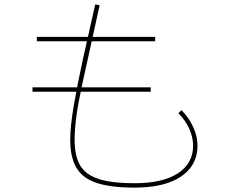

<svg xmlns="http://www.w3.org/2000/svg" viewBox="-20 -814 1040 875"><path d="M793 -298 807 -312Q830 -289 846.5 -261.5Q863 -234 871.5 -206Q880 -178 880 -150Q880 -90 846 -47Q812 -4 748 18.5Q684 41 593 41Q486 41 421.5 20Q357 -1 328.5 -49Q300 -97 300 -177Q300 -238 316.5 -334.5Q333 -431 359 -549.5Q385 -668 414 -794L434 -790Q385 -570 352.5 -419.5Q320 -269 320 -177Q320 -122 334 -84Q348 -46 379.5 -23Q411 0 463.5 10.5Q516 21 593 21Q721 21 790.5 -24Q860 -69 860 -150Q860 -188 842.5 -227Q825 -266 793 -298ZM687 -646V-626H148V-646ZM667 -416V-396H128V-416Z"/></svg>

Font: Murecho Thin
Style: Regular
Weight: 100
Designer: Neil Summerour
Foundry: Positype
Version: Version 1.010